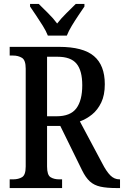

<svg xmlns="http://www.w3.org/2000/svg" viewBox="-20 -951 627 971"><path d="M29 0V-44H47Q73 -44 91.5 -55Q110 -66 110 -109V-604Q110 -647 91 -658.5Q72 -670 47 -670H29V-714H279Q400 -714 455 -667.5Q510 -621 510 -525Q510 -470 492 -432.5Q474 -395 445.5 -372Q417 -349 384 -337L497 -125Q518 -84 538 -64Q558 -44 584 -44H587V0H568Q520 0 488 -7Q456 -14 434.5 -33.5Q413 -53 395 -90L285 -314H218V-109Q218 -66 235.5 -55Q253 -44 279 -44H294V0ZM266 -363Q336 -363 366 -403Q396 -443 396 -520Q396 -594 367 -629Q338 -664 271 -664H218V-363ZM222 -771Q213 -794 196.5 -820.5Q180 -847 162.5 -873Q145 -899 132 -918V-931H176Q198 -909 224 -883.5Q250 -858 269 -832Q289 -858 315 -883.5Q341 -909 363 -931H407V-918Q394 -899 376.5 -873Q359 -847 343 -820.5Q327 -794 318 -771Z"/></svg>

Font: Noto Serif Tamil Condensed Medium
Style: Italic
Weight: 500
Width: 3
Italic angle: -12°
Designer: Indian Type Foundry, Tom Grace, and the Monotype Design Team
Foundry: Monotype Imaging Inc.
Version: Version 2.003; ttfautohint (v1.8.4.7-5d5b)